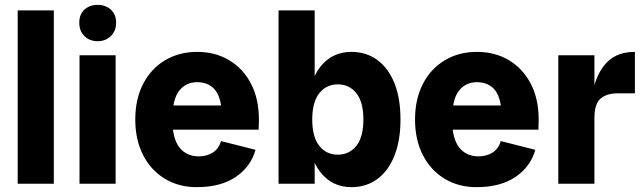

<svg xmlns="http://www.w3.org/2000/svg" viewBox="-20 -758 2649 792"><path d="M53 0V-715H202V0Z M308 0V-530H457V0ZM383 -588Q350 -588 328.5 -609Q307 -630 307 -664Q307 -699 328.5 -718.5Q350 -738 383 -738Q415 -738 437 -718.5Q459 -699 459 -664Q459 -630 437 -609Q415 -588 383 -588Z M791 14Q717 14 659.5 -21Q602 -56 570 -119Q538 -182 538 -265Q538 -349 570.5 -412Q603 -475 661 -509.5Q719 -544 793 -544Q868 -544 925.5 -509.5Q983 -475 1015.5 -412.5Q1048 -350 1048 -265Q1048 -254 1047.5 -244Q1047 -234 1047 -223H621V-323H937L896 -265Q896 -349 869.5 -384Q843 -419 793 -419Q747 -419 719 -383.5Q691 -348 691 -265Q691 -187 720 -150Q749 -113 800 -113Q833 -113 857.5 -128.5Q882 -144 892 -176L1034 -140Q1015 -71 953 -28.5Q891 14 791 14Z M1429 14Q1350 14 1301 -48.5Q1252 -111 1252 -226V-304Q1252 -420 1301 -482Q1350 -544 1429 -544Q1491 -544 1536.5 -510.5Q1582 -477 1607 -415Q1632 -353 1632 -265Q1632 -178 1607 -115.5Q1582 -53 1536.5 -19.5Q1491 14 1429 14ZM1129 0V-715H1278V-383L1259 -265L1278 -139V0ZM1373 -120Q1421 -120 1450 -156.5Q1479 -193 1479 -265Q1479 -337 1450 -373.5Q1421 -410 1373 -410Q1326 -410 1297 -373.5Q1268 -337 1268 -265Q1268 -193 1297 -156.5Q1326 -120 1373 -120Z M1945 14Q1871 14 1813.5 -21Q1756 -56 1724 -119Q1692 -182 1692 -265Q1692 -349 1724.5 -412Q1757 -475 1815 -509.5Q1873 -544 1947 -544Q2022 -544 2079.5 -509.5Q2137 -475 2169.5 -412.5Q2202 -350 2202 -265Q2202 -254 2201.5 -244Q2201 -234 2201 -223H1775V-323H2091L2050 -265Q2050 -349 2023.5 -384Q1997 -419 1947 -419Q1901 -419 1873 -383.5Q1845 -348 1845 -265Q1845 -187 1874 -150Q1903 -113 1954 -113Q1987 -113 2011.5 -128.5Q2036 -144 2046 -176L2188 -140Q2169 -71 2107 -28.5Q2045 14 1945 14Z M2283 0V-530H2432V0ZM2412 -238Q2412 -331 2430 -399.5Q2448 -468 2489 -506Q2530 -544 2599 -544V-373H2528Q2482 -373 2457 -351Q2432 -329 2432 -271Z"/></svg>

Font: Radio Canada Big
Style: Bold
Weight: 700
Designer: Étienne Aubert Bonn
Foundry: Coppers and Brasses
Version: Version 1.001